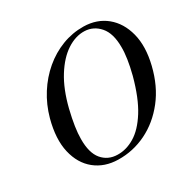

<svg xmlns="http://www.w3.org/2000/svg" viewBox="-159 -873 1049 1047"><g transform="rotate(-30 365.0 -350.0)"><path d="M494.5 -712Q578 -710.5 635.8 -663.2Q693.5 -616 715 -533Q736.5 -450 710 -341Q682.5 -227.5 620 -148Q557.5 -68.5 473.5 -27.5Q389.5 13.5 296.5 11.5Q212 10 153.2 -37.2Q94.5 -84.5 74.8 -169.5Q55 -254.5 86 -370.5Q106.5 -445.5 146.5 -508.5Q186.5 -571.5 241 -617.5Q295.5 -663.5 360 -688.2Q424.5 -713 494.5 -712ZM307 -13.5Q361 -12 414.2 -43.8Q467.5 -75.5 513.8 -149Q560 -222.5 593 -345Q606 -396 612.2 -437.5Q618.5 -479 618 -512Q618 -598 580 -641.8Q542 -685.5 486.5 -687.5Q430.5 -689.5 375.2 -653.2Q320 -617 274.8 -544.5Q229.5 -472 202.5 -364Q189 -308.5 182.5 -265Q176 -221.5 176 -188Q175 -100.5 211.2 -57.5Q247.5 -14.5 307 -13.5Z"/></g></svg>

Font: Fraunces 72pt
Style: Italic
Weight: 400
Italic angle: -16°
Version: Version 1.000;[b76b70a41]